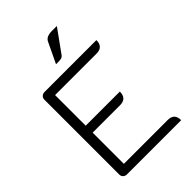

<svg xmlns="http://www.w3.org/2000/svg" viewBox="-265 -1041 1153 1153"><g transform="rotate(-45 311.5 -464.0)"><path d="M77 -669Q77 -682 86.5 -691Q96 -700 110 -700H551Q551 -642 494 -642H142V-382H432Q432 -323 375 -323H142V-58H515Q571 -58 571 0H110Q96 0 86.5 -9Q77 -18 77 -32ZM340 -901Q347 -914 361.5 -921Q376 -928 405 -928H443L340 -785Q332 -774 320.5 -771Q309 -768 277 -769Z"/></g></svg>

Font: K2D ExtraLight
Style: Regular
Weight: 275
Designer: Katatrad Aksorn Co.,Ltd.
Foundry: Cadson Demak Co.,Ltd.
Version: Version 1.000; ttfautohint (v1.6)